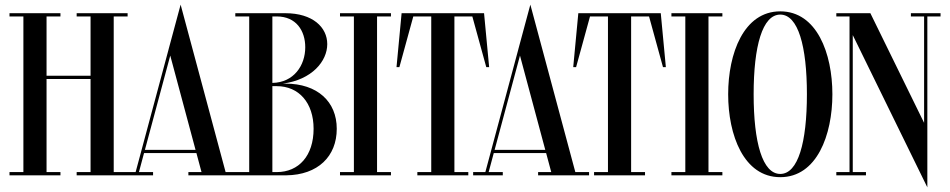

<svg xmlns="http://www.w3.org/2000/svg" viewBox="-20 -757 4102 829"><path d="M531 -700H311V-686H371V-430H181V-686H241V-700H21V-686H81V-14H21V0H241V-14H181V-416H371V-14H311V0H531V-14H471V-686H531Z M759.9 -737 707.9 -544V-543.7L565.6 -14H512.9V0H640.9V-14H579.9L601.9 -96H828.1L850.1 -14H793.4V0H1013.4V-14H954.1ZM715.1 -517 824.3 -110H605.7Z M1434 -201C1434 -318 1351 -396 1212 -396H1200.8C1326.8 -412.4 1393 -492.8 1393 -566.5C1393 -639.1 1330.3 -700 1212 -700H996V-686H1056V-14H996V0H1216V0C1352.6 -1.6 1434 -81.7 1434 -201ZM1175 -686C1258.9 -686 1298 -624.1 1298 -553C1298 -473.6 1247.8 -400.6 1156 -399V-686ZM1156 -14V-385H1175C1270.5 -385 1334 -313 1334 -201C1334 -85 1270.5 -14 1175 -14Z M1668 -700H1448V-686H1508V-14H1448V0H1668V-14H1608V-686H1668Z M2070 -700H1714L1692 -467H1704.4L1764.5 -686H1842V-14H1782V0H2002V-14H1942V-686H2019.4L2079.6 -467H2092Z M2269.9 -737 2217.9 -544V-543.7L2075.6 -14H2022.9V0H2150.9V-14H2089.9L2111.9 -96H2338.1L2360.1 -14H2303.4V0H2523.4V-14H2464.1ZM2225.1 -517 2334.3 -110H2115.7Z M2833 -700H2477L2455 -467H2467.4L2527.5 -686H2605V-14H2545V0H2765V-14H2705V-686H2782.4L2842.6 -467H2855Z M3099 -700H2879V-686H2939V-14H2879V0H3099V-14H3039V-686H3099Z M3349 -708C3191 -708 3124 -526 3124 -350C3124 -174 3191 8 3349 8C3507 8 3574 -174 3574 -350C3574 -526 3507 -708 3349 -708ZM3349 -6C3272 -6 3234 -142 3234 -350C3234 -558 3272 -694 3349 -694C3426 -694 3464 -558 3464 -350C3464 -142 3426 -6 3349 -6Z M4041 -700H3913V-686H3970V-226.6L3738 -700H3591V-686H3648V-14H3591V0H3719V-14H3662V-605.5L3984 52V-686H4041Z"/></svg>

Font: Picaflor 36 pt
Style: Regular
Weight: 400
Designer: Ariel Martín Pérez
Foundry: Tunera Type Foundry
Version: Version 1.000;hotconv 1.0.109;makeotfexe 2.5.65596